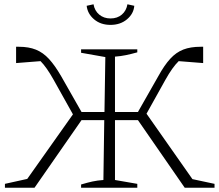

<svg xmlns="http://www.w3.org/2000/svg" viewBox="-20 -875 1023 895"><path d="M141 0H3V-18L107 -41L320 -342L230 -503Q197 -562 169 -590L55 -581V-657Q62 -657 68 -657Q114 -657 147.5 -643.5Q181 -630 208.5 -600Q236 -570 265 -520L360 -353H467L471 -609L358 -629V-645H620V-631Q591 -623 567 -618Q543 -613 516 -611V-353H623L718 -520Q746 -571 773.5 -601Q801 -631 834.5 -644Q868 -657 915 -657Q920 -657 927 -657V-581L813 -590Q784 -562 751 -503L663 -345L877 -40L980 -18V0H841L623 -315H516V-36L620 -18V0H358V-15Q388 -24 411 -29Q434 -34 462 -36L466 -315H360ZM495 -759Q449 -759 418.5 -785Q388 -811 384 -848L416 -855Q421 -825 442.5 -807Q464 -789 495 -789Q527 -789 548 -807Q569 -825 574 -855L606 -848Q603 -811 572 -785Q541 -759 495 -759Z"/></svg>

Font: Piazzolla ExtraLight
Style: Regular
Weight: 200
Designer: Juan Pablo del Peral
Foundry: Huerta Tipografica
Version: Version 1.330